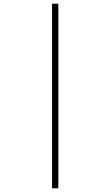

<svg xmlns="http://www.w3.org/2000/svg" viewBox="-20 -780 599 1040"><path d="M262 240V-760H296V240Z"/></svg>

Font: Noto Serif Kannada ExtraLight
Style: Regular
Weight: 250
Version: Version 2.003